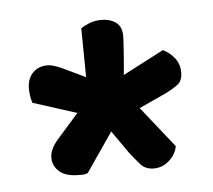

<svg xmlns="http://www.w3.org/2000/svg" viewBox="-33 -684 379 341"><g transform="rotate(-5 156.5 -513.5)"><path d="M57 -577Q65 -577 81 -570L123 -550L122 -637Q127 -641 137 -645Q147 -649 159 -649Q174 -649 184.5 -641.5Q195 -634 195 -617Q195 -611 193.5 -589.5Q192 -568 190 -548L263 -586Q274 -581 283 -570Q292 -559 292 -544Q292 -529 283.5 -522.5Q275 -516 261 -509L213 -487L271 -414Q268 -399 256 -388.5Q244 -378 229 -378Q214 -378 205.5 -387.5Q197 -397 187 -410L159 -450L111 -380Q106 -378 102.5 -378Q99 -378 95 -378Q72 -378 60.5 -388Q49 -398 49 -413Q49 -428 64 -445L102 -488L24 -513Q20 -525 20 -539Q20 -556 30 -566.5Q40 -577 57 -577Z"/></g></svg>

Font: Baloo Paaji 2 Medium
Style: Regular
Weight: 500
Designer: Shuchita Grover, Noopur Datye and Ek Type
Foundry: Ek Type
Version: Version 1.640;hotconv 1.0.111;makeotfexe 2.5.65597; ttfautoh